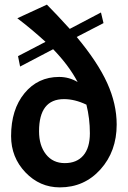

<svg xmlns="http://www.w3.org/2000/svg" viewBox="-20 -800 554 831"><path d="M485 -261Q485 -145 415 -67Q345 11 239 11Q152 11 90 -54Q28 -119 28 -211Q28 -326 86 -396.5Q144 -467 236 -467Q279 -467 316 -445Q278 -517 210 -587L67 -512L58 -557L177 -619Q118 -673 55 -721L183 -780Q222 -741 282 -675L417 -746L428 -700L312 -640Q403 -531 444 -440.5Q485 -350 485 -261ZM354 -347Q304 -371 257 -371Q149 -371 149 -232Q149 -170 179 -132Q209 -94 260.5 -94Q312 -94 340.5 -127Q369 -160 369 -223.5Q369 -287 354 -347Z"/></svg>

Font: Acme
Style: Regular
Weight: 400
Designer: Juan Pablo del Peral
Foundry: Juan Pablo del Peral
Version: Version 1.002